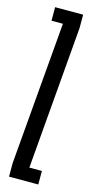

<svg xmlns="http://www.w3.org/2000/svg" viewBox="-109 -706 361 738"><g transform="rotate(15 71.0 -337.5)"><path d="M11 0V-53.9L59 -621.2H13.6V-675H125.1V-621.9L77.5 -53.8H127.4V0Z"/></g></svg>

Font: Anybody UltraCondensed Thin
Style: Regular
Weight: 100
Width: 1
Designer: Tyler Finck
Foundry: Etcetera Type Company
Version: Version 1.110